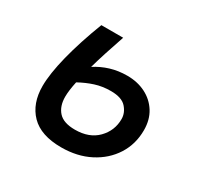

<svg xmlns="http://www.w3.org/2000/svg" viewBox="-120 -657 826 804"><g transform="rotate(30 293.0 -254.5)"><path d="M264.2 9.8Q165.5 9.8 116.9 -40Q68.4 -89.8 68.4 -173.8Q68.4 -232.4 90.8 -321.8Q113.3 -411.1 154.3 -517.6H259.8Q242.7 -468.3 228.8 -424.8Q214.8 -381.3 204.6 -344.7Q236.8 -365.7 274.4 -377.2Q312 -388.7 355 -388.7Q404.3 -388.7 443.6 -368.9Q482.9 -349.1 505.9 -312.5Q528.8 -275.9 528.8 -225.6Q528.8 -158.2 494.9 -105Q460.9 -51.8 401.1 -21Q341.3 9.8 264.2 9.8ZM182.6 -257.3Q172.9 -211.4 172.9 -182.6Q172.9 -136.7 197.3 -109.9Q221.7 -83 276.9 -83Q345.7 -83 385 -123Q424.3 -163.1 424.3 -219.2Q424.3 -249 402.1 -273.9Q379.9 -298.8 327.6 -298.8Q287.1 -298.8 252.2 -287.6Q217.3 -276.4 182.6 -257.3Z"/></g></svg>

Font: Cascadia Mono
Style: Italic
Weight: 400
Italic angle: -10°
Monospace: yes
Designer: Aaron Bell
Foundry: Saja Typeworks
Version: Version 2404.023; ttfautohint (v1.8.4)